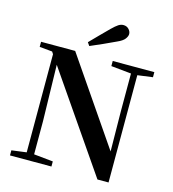

<svg xmlns="http://www.w3.org/2000/svg" viewBox="-138 -1090 1090 1208"><g transform="rotate(15 407.5 -486.5)"><path d="M327.1 -814.9Q356.9 -845.2 386 -875Q415 -904.8 442.9 -932.1Q467.8 -956.5 483.6 -966.8Q499.5 -977.1 516.1 -977.1Q537.6 -977.1 551.3 -962.6Q564.9 -948.2 564.9 -931.2Q564.9 -917 552.2 -899.7Q539.6 -882.3 502.9 -866.2Q462.4 -847.2 422.1 -828.9Q381.8 -810.5 341.8 -793.9ZM608.9 3.9 174.8 -627 183.1 -261.2V-45.9L308.1 -33.2V0H38.1V-33.2L134.8 -45.9V-685.1L125 -700.2L42 -708V-741.2H264.2L643.1 -188L640.1 -450.2V-694.8L508.8 -708V-741.2H779.8V-708L681.2 -694.8V3.9Z"/></g></svg>

Font: Source Han Serif TW
Style: Bold
Weight: 700
Designer: Ryoko NISHIZUKA Ë•øÂ°öÊ∂ºÂ≠ê (kana & ideographs); Frank Grie√ühammer (Latin, Greek & Cyrillic); Wenlong ZHANG Âº†ÊñáÈæô 
Foundry: Adobe
Version: Version 2.003;hotconv 1.1.1;makeotfexe 2.6.0